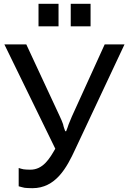

<svg xmlns="http://www.w3.org/2000/svg" viewBox="-20 -974 677 1007"><path d="M78 -93V3C89 6 99 9 109 11C119 12 133 13 150 13C272 13 330 -94 375 -192L633 -741H529L357 -363C350 -347 344 -333 340 -322C336 -310 332 -298 327 -286H322C318 -298 313 -310 311 -322C307 -334 301 -348 293 -365L118 -741H3L270 -194C240 -142 206 -84 139 -84C124 -84 113 -85 104 -86C95 -88 86 -90 78 -93ZM182 -954V-836H287V-954ZM351 -954V-836H455V-954Z"/></svg>

Font: Cheyenne Sans Medium
Style: Regular
Weight: 500
Designer: The Public Sans project authors (U.S. Web Design System), Libre Franklin designed by Pablo Impallari and Rodrigo Fuenzal
Foundry: The Cheyenne Sans Project Authors
Version: Version 2.007